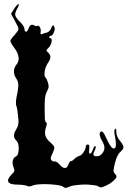

<svg xmlns="http://www.w3.org/2000/svg" viewBox="-20 -896 648 947"><path d="M290 24.4Q282.2 18.6 254.9 15.6Q228.5 12.2 201.2 12.2Q182.6 12.2 167 13.7Q151.4 15.1 143.6 18.1Q132.8 22.9 126 23.4Q119.1 23.9 112.3 20.5Q107.4 18.1 94.7 16.6Q81.1 14.6 67.4 14.6Q29.3 14.6 21.5 2Q19.5 -1 19.5 -4.9Q19.5 -16.6 37.1 -35.2Q49.8 -47.9 50.8 -53.2Q51.8 -58.6 45.9 -73.2Q42 -84.5 42 -94.7Q42 -99.6 43 -104Q45.9 -117.7 59.6 -125Q72.3 -131.8 72.3 -164.1Q72.3 -192.4 59.6 -203.6Q48.8 -213.9 48.8 -227.1Q48.8 -239.7 60.5 -258.8Q68.4 -272 70.3 -283.2Q71.3 -287.1 71.3 -293.5Q71.3 -304.2 69.3 -321.8Q67.4 -339.4 65.4 -355Q62.5 -370.1 60.5 -374.5Q58.6 -378.9 58.6 -388.7Q58.6 -398.4 60.5 -410.6Q70.3 -456.1 70.3 -475.6Q70.3 -494.6 60.5 -508.3Q48.8 -524.9 48.8 -544.4Q48.8 -561 59.6 -575.2Q72.3 -590.3 72.3 -608.4Q72.3 -610.8 71.3 -613.8Q69.3 -634.8 51.8 -658.2Q43 -669.4 37.1 -679.7Q31.2 -689.9 31.2 -693.8Q31.2 -697.3 37.1 -706.1Q43 -714.4 51.8 -723.1Q59.6 -731.9 65.4 -740.2Q71.3 -749 71.3 -752.4Q71.3 -755.9 66.4 -768.1Q60.5 -780.8 52.7 -794.4Q45.9 -805.7 34.2 -828.1Q39.1 -836.4 49.8 -852.5Q64.5 -875 71.3 -875.5V-876Q77.1 -876 65.4 -854.5Q54.7 -834.5 54.7 -823.7Q54.7 -821.8 55.7 -820.3Q57.6 -809.6 77.1 -789.6Q86.9 -780.3 93.8 -770Q100.6 -759.8 100.6 -754.9Q100.6 -740.7 107.4 -739.7Q114.3 -738.8 119.1 -752Q125 -767.6 131.8 -772Q138.7 -776.4 148.4 -771Q152.3 -768.6 157.2 -767.6Q162.1 -767.1 164.1 -768.1Q170.9 -772.5 176.8 -761.7Q182.6 -751 180.7 -739.3Q178.7 -730 180.7 -728Q182.6 -725.6 187.5 -728Q191.4 -730 198.2 -731.9Q206.1 -733.9 210.9 -735.4Q216.8 -736.8 222.7 -742.2Q228.5 -747.1 231.4 -754.9Q237.3 -769.5 241.2 -771Q245.1 -772 249 -760.7Q252 -750 245.1 -734.9Q238.3 -719.2 230.5 -719.2Q227.5 -719.2 225.6 -717.3Q222.7 -715.8 222.7 -713.4Q222.7 -710.9 224.6 -709Q225.6 -707.5 228.5 -707.5Q237.3 -707.5 234.4 -689.5Q230.5 -670.9 219.7 -660.6Q209 -650.4 209 -647.5Q209 -644.5 217.8 -636.2Q229.5 -625.5 228.5 -613.8Q228.5 -602.1 214.8 -583Q204.1 -566.4 200.2 -542Q197.3 -517.6 205.1 -512.7Q207 -511.2 210.9 -503.9Q213.9 -496.6 216.8 -487.3Q220.7 -474.1 219.7 -465.8Q218.8 -457.5 210.9 -443.8Q204.1 -430.2 202.1 -413.6Q200.2 -397.5 200.2 -358.4Q200.2 -324.7 201.2 -309.1Q203.1 -293.9 207 -292.5Q211.9 -291 210.9 -285.6Q210.9 -280.3 206.1 -266.1Q202.1 -253.9 202.1 -242.7Q202.1 -234.4 204.1 -226.6Q210 -209 228.5 -193.4Q248 -176.3 248 -168Q248 -159.2 239.3 -140.1Q231.4 -124.5 230.5 -117.7Q229.5 -110.8 234.4 -105.5Q237.3 -101.6 242.2 -100.1Q247.1 -98.6 250 -99.6Q252.9 -101.1 259.8 -96.7Q266.6 -92.8 273.4 -85Q288.1 -67.4 299.8 -67.4Q311.5 -66.9 317.4 -84.5Q319.3 -91.3 323.2 -96.7Q327.1 -101.6 330.1 -101.6Q334 -101.6 338.9 -105Q343.8 -108.4 347.7 -112.8Q351.6 -117.7 359.4 -121.6Q366.2 -126 372.1 -127.4Q382.8 -130.4 392.6 -146Q403.3 -161.6 403.3 -174.3Q403.3 -178.2 406.2 -180.7Q409.2 -183.1 413.1 -183.1Q418.9 -183.1 419.9 -178.7Q421.9 -174.3 419.9 -159.7Q417 -135.3 424.8 -138.2Q433.6 -141.1 441.4 -167.5Q443.4 -171.9 445.3 -173.8Q448.2 -176.3 450.2 -174.8Q453.1 -172.9 452.1 -167.5Q451.2 -162.1 447.3 -153.8Q443.4 -146.5 441.4 -139.6Q439.5 -132.8 441.4 -130.9Q446.3 -124 460 -125.5Q473.6 -127 480.5 -135.3Q495.1 -150.4 495.1 -167Q495.1 -182.6 482.4 -203.1Q471.7 -222.2 471.7 -234.9Q471.7 -247.6 482.4 -247.6Q485.4 -247.6 490.2 -240.7Q495.1 -234.4 499 -225.6Q513.7 -193.4 522.5 -179.7Q531.2 -166 538.1 -164.1Q548.8 -161.1 550.8 -174.8Q551.8 -178.7 551.8 -184.1Q551.8 -197.3 547.9 -218.8Q543.9 -237.3 543.9 -247.1Q543.9 -256.3 547.9 -259.8Q551.8 -263.2 552.7 -259.8Q553.7 -255.9 553.7 -244.6Q553.7 -232.9 558.6 -222.7Q562.5 -212.4 572.3 -200.7Q588.9 -179.7 588.9 -170.4V-169.9Q588.9 -160.2 574.2 -147.5Q565.4 -140.1 559.6 -127.4Q552.7 -114.7 546.9 -91.8Q540 -63 540 -54.7Q540 -46.4 545.9 -40Q549.8 -36.6 552.7 -32.2Q554.7 -27.8 554.7 -25.4Q554.7 -17.6 538.1 -2.9Q520.5 12.2 501 20.5Q484.4 27.8 478.5 28.3Q472.7 28.8 463.9 22.9Q459 19.5 445.3 17.6Q432.6 15.6 416 14.6Q409.2 14.2 401.4 14.2Q382.8 14.2 364.3 16.1Q338.9 18.1 326.2 23.4Q306.6 31.2 303.7 31.2Q300.8 31.2 290 24.4Z"/></svg>

Font: Brazier Flame
Style: Regular
Weight: 400
Designer: Walter E Stewart
Version: 0.1